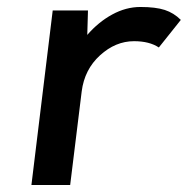

<svg xmlns="http://www.w3.org/2000/svg" viewBox="-20 -530 538 550"><path d="M382 -510Q426 -510 452 -501.5Q478 -493 498 -473L435 -394Q408 -412 364 -412Q311 -412 266.5 -371.5Q222 -331 214 -268L181 0H70L131 -500H232L230 -430Q262 -467 301.5 -488.5Q341 -510 382 -510Z"/></svg>

Font: Orkney Medium
Style: MediumItalic
Weight: 500
Designer: Samuel Oakes and Alfredo Marco Pradil
Foundry: Alfredo Marco Pradil
Version: 1.0; ttfautohint (v1.5)